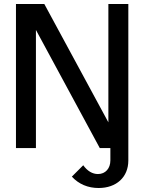

<svg xmlns="http://www.w3.org/2000/svg" viewBox="-20 -742 723 962"><path d="M533 62C533 101 509 130 471 130C443 130 418 115 397 86L340 143C375 181 421 200 474 200C563 200 623 146 623 62V-722H523V-129L202 -722H60V0H160V-592L480 0H533Z"/></svg>

Font: Perun
Style: Regular
Weight: 400
Foundry: Copyright (c) Stefan Peev, Context Ltd, 2016
Version: Version 1.089